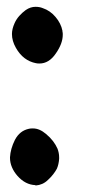

<svg xmlns="http://www.w3.org/2000/svg" viewBox="-20 -657 262 572"><path d="M32.2 -132.8C47.9 -115.2 65.4 -106.4 85 -105.5C85.9 -104.5 85.9 -104.5 86.9 -104.5C99.6 -105.5 112.3 -110.4 123 -121.1C134.8 -131.8 143.6 -143.6 149.4 -154.3C153.3 -163.1 155.3 -172.9 156.2 -183.6V-188.5C156.2 -197.3 154.3 -206.1 151.4 -213.9C144.5 -229.5 133.8 -244.1 117.2 -257.8C104.5 -268.6 91.8 -274.4 78.1 -274.4C74.2 -274.4 70.3 -274.4 66.4 -273.4C47.9 -269.5 34.2 -258.8 24.4 -240.2C15.6 -222.7 10.7 -205.1 9.8 -188.5V-186.5C9.8 -168 17.6 -149.4 32.2 -132.8ZM27.3 -514.6C42 -488.3 62.5 -473.6 86.9 -468.8C90.8 -467.8 94.7 -467.8 97.7 -467.8C116.2 -467.8 132.8 -477.5 146.5 -498C160.2 -517.6 167 -536.1 167 -553.7C167 -556.6 167 -560.5 166 -563.5V-565.4C163.1 -580.1 156.2 -593.8 145.5 -606.4C134.8 -619.1 122.1 -627.9 107.4 -632.8C100.6 -635.7 92.8 -636.7 85.9 -636.7C76.2 -636.7 66.4 -633.8 56.6 -627C42 -616.2 30.3 -603.5 23.4 -587.9C18.6 -577.1 15.6 -566.4 15.6 -555.7C15.6 -542 19.5 -528.3 27.3 -514.6Z"/></svg>

Font: ChillSide Comic
Style: Regular
Weight: 400
Designer: Koroletov, Abay Emes
Version: Version 1.000